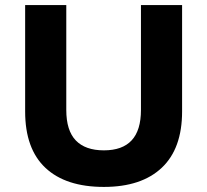

<svg xmlns="http://www.w3.org/2000/svg" viewBox="-20 -725 816 756"><path d="M389 11Q239 11 159 -64Q79 -139 79 -286V-705H241V-292Q241 -211 278.5 -172Q316 -133 389 -133Q462 -133 498.5 -172.5Q535 -212 535 -292V-705H697V-286Q697 -140 617 -64.5Q537 11 389 11Z"/></svg>

Font: Nunito Sans 8pt ExtraBold
Style: Regular
Weight: 800
Version: Version 3.101;gftools[0.9.27]